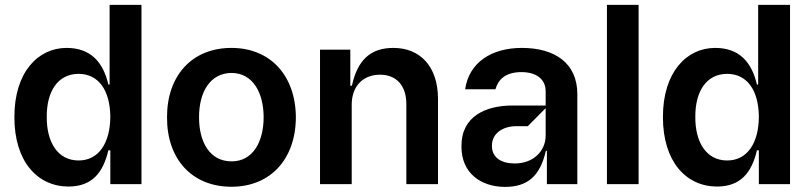

<svg xmlns="http://www.w3.org/2000/svg" viewBox="-20 -747 3291 779"><path d="M257.8 9.9C353.7 9.6 398.1 -46.2 419.7 -137.1H427.6V0H554V-727.3H424.7V-404.1H419.7C398.4 -494.7 348.4 -552.6 250 -552.6C134.2 -552.6 38 -453.8 38.4 -272C38 -92.3 131.7 9.6 257.8 9.9ZM299 -95.9C213.8 -95.9 169 -170.5 169.7 -272.7C169 -374.3 213.1 -447.1 299 -447.4C381.4 -447.1 426.8 -378.6 427.6 -272.7C426.8 -166.9 380.7 -95.9 299 -95.9Z M919 10.7C1077.8 10.7 1179.7 -101.9 1180.4 -270.6C1179.7 -439.6 1077.8 -552.6 919 -552.6C758.5 -552.6 657 -439.6 657.7 -270.6C657 -101.9 758.5 10.7 919 10.7ZM919.7 -92.3C830.6 -92.3 787.3 -171.2 787.6 -271.3C787.3 -370.7 830.6 -450.6 919.7 -451C1006 -450.6 1049.4 -370.7 1049.7 -271.3C1049.4 -171.2 1006 -92.3 919.7 -92.3Z M1407 -319.6C1406.2 -398.4 1453.8 -443.9 1522 -443.9C1588.1 -443.9 1627.8 -400.2 1628.6 -327.4V0H1757.1V-347.3C1756.4 -478 1684.3 -552.6 1576 -552.6C1486.9 -552.6 1431.5 -507.8 1407.7 -399.1H1401.3V-545.5H1278.4V0H1407Z M2029.1 11.4C2117.2 11 2170.8 -29.1 2194.6 -134.9H2198.9V0H2322.4V-365.1C2322.4 -490.1 2232.2 -552.6 2097.3 -552.6C1975.1 -552.6 1883.2 -494.3 1867.2 -384.9H1990.1C2001.8 -424 2029.5 -454.2 2095.9 -454.5C2159.1 -454.2 2193.5 -423.3 2193.9 -377.8V-318.9H2058.9C1952.1 -318.9 1851.2 -275.9 1852.3 -153.4C1851.2 -45.8 1930 11 2029.1 11.4ZM2068.2 -83.8C2013.8 -83.5 1975.5 -108 1975.9 -155.5C1975.5 -206 2020.2 -235.1 2075.3 -235.1H2121.4L2193.9 -308.2V-196C2193.5 -134.9 2144.5 -83.5 2068.2 -83.8Z M2442.5 -727.3V0H2571V-727.3Z M2889.2 9.9C2985.1 9.6 3029.5 -46.2 3051.1 -137.1H3058.9V0H3185.4V-727.3H3056.1V-404.1H3051.1C3029.8 -494.7 2979.8 -552.6 2881.4 -552.6C2765.6 -552.6 2669.4 -453.8 2669.7 -272C2669.4 -92.3 2763.1 9.6 2889.2 9.9ZM2930.4 -95.9C2845.2 -95.9 2800.4 -170.5 2801.1 -272.7C2800.4 -374.3 2844.5 -447.1 2930.4 -447.4C3012.8 -447.1 3058.2 -378.6 3058.9 -272.7C3058.2 -166.9 3012.1 -95.9 2930.4 -95.9Z"/></svg>

Font: Riot Sans 2.0
Style: Bold
Weight: 600
Designer: Rasmus Andersson
Foundry: rsms
Version: Version 3.006;hotconv 1.0.109;makeotfexe 2.5.65596